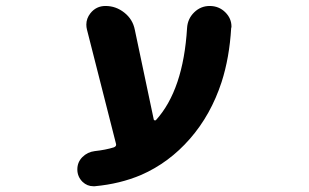

<svg xmlns="http://www.w3.org/2000/svg" viewBox="-20 -568 1040 646"><path d="M298.8 58.6Q296.9 58.6 293.9 58.6Q273.4 58.6 257.8 43.9Q240.2 26.4 240.2 2Q240.2 -22.5 257.3 -39.6Q274.4 -56.6 298.8 -59.6Q335 -63.5 363.3 -72.3Q373 -76.2 370.1 -85L272.5 -468.8Q270.5 -476.6 270.5 -485.4Q270.5 -505.9 284.2 -523.4Q303.7 -547.9 335 -547.9Q370.1 -547.9 398.4 -525.4Q426.8 -502.9 433.6 -467.8L497.1 -167Q497.1 -164.1 500 -163.1Q502.9 -162.1 504.9 -164.1Q596.7 -265.6 609.4 -473.6Q611.3 -504.9 633.3 -526.4Q655.3 -547.9 685.5 -547.9Q716.8 -547.9 738.3 -526.4Q758.8 -505.9 758.8 -478.5Q758.8 -475.6 757.8 -473.6Q752 -374 725.6 -292Q689.5 -181.6 619.1 -101.1Q548.8 -20.5 455.1 20.5Q383.8 50.8 298.8 58.6Z"/></svg>

Font: Rounded-X Mgen+ 2m bold
Style: Bold
Weight: 700
Designer: [Source Han Sans]
Ryoko NISHIZUKA  (kana & ideographs); Paul D. Hunt (Latin, Greek & Cyrillic); Wenlong ZHANG  (bopomofo
Version: Version 1.059.20150602